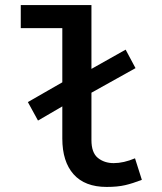

<svg xmlns="http://www.w3.org/2000/svg" viewBox="-20 -726 640 758"><path d="M401 12Q315 12 270.5 -38Q226 -88 226 -179V-306L130 -250L90 -323L226 -401V-615H62V-706H341V-454L476 -530L515 -457L341 -360V-173Q341 -123 366.5 -102.5Q392 -82 429 -82Q468 -82 513 -101L540 -16Q504 -2 474 5Q444 12 401 12Z"/></svg>

Font: Source Code Pro Semibold
Style: Regular
Weight: 600
Monospace: yes
Designer: Paul D. Hunt, Teo Tuominen
Foundry: Adobe Systems Incorporated
Version: Version 2.030;PS 1.000;hotconv 16.6.51;makeotf.lib2.5.65220